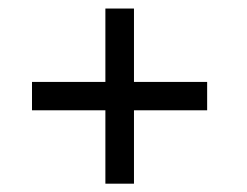

<svg xmlns="http://www.w3.org/2000/svg" viewBox="-20 -557 578 450"><path d="M294 -298.5V-126.5H227V-298.5H55V-365H227V-537H294V-365H465.5V-298.5Z"/></svg>

Font: League Spartan
Style: Regular
Weight: 350
Foundry: The League of Moveable Type
Version: Version 2.002